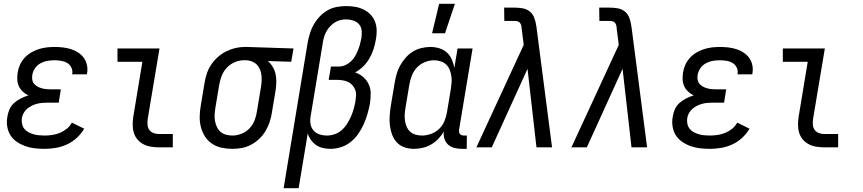

<svg xmlns="http://www.w3.org/2000/svg" viewBox="-20 -775 4540 1010"><path d="M214 8Q188 8 162 5Q136 2 112.5 -6.5Q89 -15 68.5 -29Q48 -43 35 -63.5Q22 -84 18 -110Q14 -136 19 -162Q22 -182 30.5 -201Q39 -220 55 -234Q71 -248 90 -257.5Q109 -267 129 -273Q113 -281 100 -293Q87 -305 79.5 -321Q72 -337 71 -355.5Q70 -374 73 -393Q76 -414 85 -434Q94 -454 109 -470.5Q124 -487 143.5 -498.5Q163 -510 183.5 -516.5Q204 -523 225 -525.5Q246 -528 267 -528Q289 -528 311 -525.5Q333 -523 353.5 -516.5Q374 -510 391.5 -498.5Q409 -487 421 -470.5Q433 -454 437.5 -432.5Q442 -411 438 -389L437 -384H359L360 -386Q363 -404 355.5 -419.5Q348 -435 334 -443.5Q320 -452 302.5 -455Q285 -458 267 -458Q249 -458 230.5 -455Q212 -452 194 -442.5Q176 -433 164.5 -416.5Q153 -400 150 -381Q148 -369 149.5 -357Q151 -345 158 -336Q165 -327 175 -321Q185 -315 196.5 -311.5Q208 -308 220 -306.5Q232 -305 244 -305H300L289 -235H233Q219 -235 204.5 -234Q190 -233 176 -229.5Q162 -226 148.5 -219.5Q135 -213 123.5 -203.5Q112 -194 104.5 -180.5Q97 -167 95 -153Q93 -138 96 -123.5Q99 -109 107.5 -98Q116 -87 129 -80Q142 -73 155.5 -69Q169 -65 184 -63.5Q199 -62 215 -62Q234 -62 254.5 -65Q275 -68 294.5 -76Q314 -84 331 -97.5Q348 -111 358 -130L423 -98Q407 -71 383.5 -49.5Q360 -28 331.5 -15Q303 -2 273 3Q243 8 214 8Z M815 0Q794 0 773 -3.5Q752 -7 734 -16.5Q716 -26 703 -41.5Q690 -57 684 -76.5Q678 -96 678 -117.5Q678 -139 681 -160L729 -450H598V-520H819L757 -149Q755 -134 756 -119Q757 -104 765 -92.5Q773 -81 786.5 -75.5Q800 -70 815 -70H889V0Z M1202 8Q1173 8 1145.5 2Q1118 -4 1095.5 -19Q1073 -34 1058.5 -56.5Q1044 -79 1037 -106Q1030 -133 1030.5 -161.5Q1031 -190 1036 -219L1056 -339Q1060 -364 1068 -388Q1076 -412 1090.5 -434Q1105 -456 1125 -474Q1145 -492 1168.5 -504Q1192 -516 1217 -522Q1242 -528 1266 -528H1281L1524 -520L1512 -450L1389 -454Q1404 -441 1414.5 -423.5Q1425 -406 1429.5 -386Q1434 -366 1433.5 -344Q1433 -322 1430 -301L1410 -181Q1406 -156 1398 -132Q1390 -108 1376.5 -85.5Q1363 -63 1343.5 -44.5Q1324 -26 1300.5 -13.5Q1277 -1 1252 3.5Q1227 8 1202 8ZM1203 -62Q1227 -62 1251.5 -72Q1276 -82 1293.5 -101Q1311 -120 1320 -144Q1329 -168 1332 -192L1352 -312Q1355 -328 1356 -344.5Q1357 -361 1355.5 -377Q1354 -393 1348.5 -407.5Q1343 -422 1333 -433Q1323 -444 1308.5 -450.5Q1294 -457 1279 -458H1262Q1238 -458 1214 -447.5Q1190 -437 1172.5 -418Q1155 -399 1146 -375.5Q1137 -352 1133 -328L1113 -208Q1110 -190 1109 -172.5Q1108 -155 1111 -138.5Q1114 -122 1121 -107Q1128 -92 1140 -81.5Q1152 -71 1169 -66.5Q1186 -62 1203 -62Z M1472 215 1599 -554Q1604 -579 1611.5 -603Q1619 -627 1632 -649Q1645 -671 1663.5 -690Q1682 -709 1704.5 -721.5Q1727 -734 1752 -738.5Q1777 -743 1801 -743Q1826 -743 1849 -739Q1872 -735 1892.5 -725Q1913 -715 1929 -698.5Q1945 -682 1953 -660.5Q1961 -639 1961.5 -615Q1962 -591 1957 -566Q1953 -541 1945 -516.5Q1937 -492 1924 -469Q1911 -446 1891.5 -426.5Q1872 -407 1848 -394Q1872 -386 1890.5 -370Q1909 -354 1919.5 -331.5Q1930 -309 1930 -282.5Q1930 -256 1926 -230Q1921 -203 1913 -175.5Q1905 -148 1893.5 -122Q1882 -96 1865 -71.5Q1848 -47 1825 -28.5Q1802 -10 1774 -1Q1746 8 1719 8Q1698 8 1678.5 3.5Q1659 -1 1643 -12Q1627 -23 1615.5 -39Q1604 -55 1599 -74L1551 215ZM1700 -62Q1720 -62 1740.5 -69Q1761 -76 1777.5 -90.5Q1794 -105 1806 -124Q1818 -143 1826.5 -162.5Q1835 -182 1840.5 -202Q1846 -222 1850 -243Q1852 -258 1853 -273.5Q1854 -289 1848.5 -302.5Q1843 -316 1833.5 -327Q1824 -338 1811 -344Q1798 -350 1782.5 -352.5Q1767 -355 1752 -355H1709L1721 -425H1764Q1780 -425 1796 -432Q1812 -439 1825.5 -451.5Q1839 -464 1847.5 -479Q1856 -494 1862.5 -509.5Q1869 -525 1873.5 -541.5Q1878 -558 1881 -574Q1884 -594 1882.5 -613.5Q1881 -633 1869 -647Q1857 -661 1838.5 -667Q1820 -673 1801 -673Q1785 -673 1769 -669Q1753 -665 1739 -655.5Q1725 -646 1713.5 -633Q1702 -620 1694.5 -605Q1687 -590 1683 -574.5Q1679 -559 1677 -543L1614 -163Q1610 -143 1613.5 -123Q1617 -103 1629 -89Q1641 -75 1660 -68.5Q1679 -62 1700 -62Z M2253 -600 2290 -755H2373L2321 -600ZM2158 8Q2132 8 2108 0Q2084 -8 2067.5 -26Q2051 -44 2042.5 -67Q2034 -90 2031 -115.5Q2028 -141 2030 -167Q2032 -193 2036 -219L2056 -339Q2060 -362 2066.5 -385.5Q2073 -409 2085 -430.5Q2097 -452 2113.5 -471Q2130 -490 2151 -503Q2172 -516 2196 -522Q2220 -528 2243 -528Q2268 -528 2291 -521Q2314 -514 2330.5 -499Q2347 -484 2356.5 -462.5Q2366 -441 2370 -418L2387 -520H2466L2395 -93Q2394 -86 2395 -80Q2396 -74 2399.5 -70Q2403 -66 2408.5 -64Q2414 -62 2421 -62H2436L2435 8H2409Q2389 8 2370 3Q2351 -2 2337.5 -14Q2324 -26 2318 -44.5Q2312 -63 2315 -83Q2303 -63 2286 -45Q2269 -27 2248 -15Q2227 -3 2204 2.5Q2181 8 2158 8ZM2200 -62Q2223 -62 2247 -70.5Q2271 -79 2289.5 -96.5Q2308 -114 2317.5 -137Q2327 -160 2331 -183L2351 -303Q2354 -321 2355.5 -339Q2357 -357 2354.5 -374.5Q2352 -392 2345.5 -408Q2339 -424 2327 -435.5Q2315 -447 2298 -452.5Q2281 -458 2263 -458Q2239 -458 2214.5 -448Q2190 -438 2172.5 -419Q2155 -400 2146 -376Q2137 -352 2133 -328L2113 -208Q2110 -191 2109 -173.5Q2108 -156 2110.5 -139.5Q2113 -123 2119.5 -108Q2126 -93 2138 -82Q2150 -71 2166.5 -66.5Q2183 -62 2200 -62Z M2486 0 2735 -539 2724 -625Q2724 -633 2722 -641Q2720 -649 2715 -655Q2710 -661 2702 -663Q2694 -665 2686 -665H2633L2632 -735H2685Q2707 -735 2728 -731.5Q2749 -728 2765 -716Q2781 -704 2789 -684.5Q2797 -665 2800 -645V-644Q2801 -642 2801 -639Q2801 -636 2802 -633L2884 0H2802L2755 -413L2567 0Z M2986 0 3235 -539 3224 -625Q3224 -633 3222 -641Q3220 -649 3215 -655Q3210 -661 3202 -663Q3194 -665 3186 -665H3133L3132 -735H3185Q3207 -735 3228 -731.5Q3249 -728 3265 -716Q3281 -704 3289 -684.5Q3297 -665 3300 -645V-644Q3301 -642 3301 -639Q3301 -636 3302 -633L3384 0H3302L3255 -413L3067 0Z M3714 8Q3688 8 3662 5Q3636 2 3612.5 -6.5Q3589 -15 3568.5 -29Q3548 -43 3535 -63.5Q3522 -84 3518 -110Q3514 -136 3519 -162Q3522 -182 3530.5 -201Q3539 -220 3555 -234Q3571 -248 3590 -257.5Q3609 -267 3629 -273Q3613 -281 3600 -293Q3587 -305 3579.5 -321Q3572 -337 3571 -355.5Q3570 -374 3573 -393Q3576 -414 3585 -434Q3594 -454 3609 -470.5Q3624 -487 3643.5 -498.5Q3663 -510 3683.5 -516.5Q3704 -523 3725 -525.5Q3746 -528 3767 -528Q3789 -528 3811 -525.5Q3833 -523 3853.5 -516.5Q3874 -510 3891.5 -498.5Q3909 -487 3921 -470.5Q3933 -454 3937.5 -432.5Q3942 -411 3938 -389L3937 -384H3859L3860 -386Q3863 -404 3855.5 -419.5Q3848 -435 3834 -443.5Q3820 -452 3802.5 -455Q3785 -458 3767 -458Q3749 -458 3730.5 -455Q3712 -452 3694 -442.5Q3676 -433 3664.5 -416.5Q3653 -400 3650 -381Q3648 -369 3649.5 -357Q3651 -345 3658 -336Q3665 -327 3675 -321Q3685 -315 3696.5 -311.5Q3708 -308 3720 -306.5Q3732 -305 3744 -305H3800L3789 -235H3733Q3719 -235 3704.5 -234Q3690 -233 3676 -229.5Q3662 -226 3648.5 -219.5Q3635 -213 3623.5 -203.5Q3612 -194 3604.5 -180.5Q3597 -167 3595 -153Q3593 -138 3596 -123.5Q3599 -109 3607.5 -98Q3616 -87 3629 -80Q3642 -73 3655.5 -69Q3669 -65 3684 -63.5Q3699 -62 3715 -62Q3734 -62 3754.5 -65Q3775 -68 3794.5 -76Q3814 -84 3831 -97.5Q3848 -111 3858 -130L3923 -98Q3907 -71 3883.5 -49.5Q3860 -28 3831.5 -15Q3803 -2 3773 3Q3743 8 3714 8Z M4315 0Q4294 0 4273 -3.5Q4252 -7 4234 -16.5Q4216 -26 4203 -41.5Q4190 -57 4184 -76.5Q4178 -96 4178 -117.5Q4178 -139 4181 -160L4229 -450H4098V-520H4319L4257 -149Q4255 -134 4256 -119Q4257 -104 4265 -92.5Q4273 -81 4286.5 -75.5Q4300 -70 4315 -70H4389V0Z"/></svg>

Font: Iosevka SS18
Style: Italic
Weight: 400
Italic angle: -9°
Monospace: yes
Designer: Belleve Invis
Foundry: Belleve Invis
Version: Version 25.1.1; ttfautohint (v1.8.4)